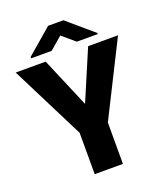

<svg xmlns="http://www.w3.org/2000/svg" viewBox="-163 -1008 953 1114"><g transform="rotate(-20 314.0 -450.5)"><path d="M183.1 -710.9 314 -402.3 445.3 -710.9H629.9L401.4 -255.4V0H227.1V-255.4L-2 -710.9ZM361.8 -901.4 522 -764.2V-757.8H392.6L314.5 -824.2L237.3 -757.8H110.4V-766.1L267.6 -901.4Z"/></g></svg>

Font: Vazirmatn RD UI FD Black
Style: Regular
Weight: 900
Designer: Saber Rastikerdar
Foundry: Saber Rastikerdar
Version: Version 33.003